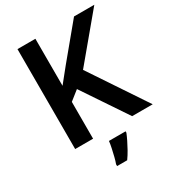

<svg xmlns="http://www.w3.org/2000/svg" viewBox="-218 -840 1082 1188"><g transform="rotate(-30 323.5 -246.5)"><path d="M647 0H500L288 -316L221 -263V0H93V-714H221V-378Q241 -403 262 -429Q283 -455 304 -481L497 -714H642L380 -400ZM418 71Q410 91 397.5 116.5Q385 142 370 169Q355 196 337 221H265V208Q272 190 278.5 163.5Q285 137 291 109.5Q297 82 299 61H418Z"/></g></svg>

Font: Noto Sans Tangsa SemiBold
Style: Regular
Weight: 600
Version: Version 1.504